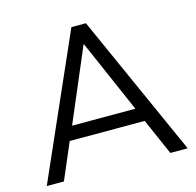

<svg xmlns="http://www.w3.org/2000/svg" viewBox="-103 -813 941 920"><g transform="rotate(-15 367.5 -352.5)"><path d="M18 0H103L180 -180H552L631 0H717L401 -705H329ZM364 -610H366L524 -248H210Z"/></g></svg>

Font: Poppy and Pepper
Style: Regular
Weight: 400
Designer: Thy Ha
Foundry: Thy Ha
Version: Version 0.001;Glyphs 3.2 (3227)